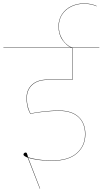

<svg xmlns="http://www.w3.org/2000/svg" viewBox="-30 -959 604 1129"><path d="M128 -383Q128 -354 133 -335Q138 -316 143 -305.5Q148 -295 149 -292Q240 -309 318 -309Q392 -309 432 -272Q472 -235 472 -170Q472 -101 422 -57Q372 -13 273 -13Q240 -13 200.5 -18Q161 -23 136 -31L137 -28L206 150H204L133 -32Q108 -42 108 -50Q108 -55 112 -58.5Q116 -62 121 -62Q126 -62 128 -57.5Q130 -53 132 -45.5Q134 -38 135 -34Q160 -26 198.5 -20.5Q237 -15 273 -15Q371 -15 420.5 -58Q470 -101 470 -170Q470 -235 430.5 -271Q391 -307 318 -307Q239 -307 148 -290Q147 -293 140.5 -306Q134 -319 130 -339Q126 -359 126 -383Q126 -432 158.5 -461.5Q191 -491 249 -491H394V-678H-10V-680H387Q362 -690 338 -723Q314 -756 314 -804Q314 -846 335.5 -877Q357 -908 391.5 -923.5Q426 -939 464 -939Q505 -939 538 -924V-922Q505 -937 464 -937Q426 -937 392 -921.5Q358 -906 337 -876Q316 -846 316 -804Q316 -768 330 -740.5Q344 -713 363 -697.5Q382 -682 395 -680H554V-678H396V-489H249Q192 -489 160 -460Q128 -431 128 -383Z"/></svg>

Font: FiraGO Two
Style: Regular
Weight: 100
Designer: bBox Type
Foundry: bBox Type GmbH
Version: Version 1.001